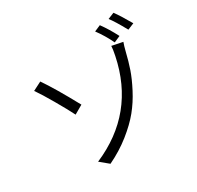

<svg xmlns="http://www.w3.org/2000/svg" viewBox="-184 -1089 1369 1331"><g transform="rotate(-30 500.0 -424.0)"><path d="M335.9 24.4 268.6 -31.2Q654.3 -196.3 738.3 -606.4Q749 -658.2 749 -680.7L835.9 -663.1Q826.2 -637.7 816.4 -597.7Q799.8 -528.3 779.8 -469.7Q759.8 -411.1 721.7 -337.9Q683.6 -264.6 634.8 -204.6Q585.9 -144.5 508.8 -83Q431.6 -21.5 335.9 24.4ZM129.9 -677.7 199.2 -712.9Q263.7 -620.1 366.2 -431.6L296.9 -391.6Q267.6 -450.2 215.3 -540.5Q163.1 -630.9 129.9 -677.7ZM702.1 -823.2 752 -844.7Q794.9 -786.1 833 -711.9L782.2 -689.5Q748 -761.7 702.1 -823.2ZM826.2 -851.6 877 -872.1Q910.2 -827.1 960 -740.2L908.2 -718.8Q855.5 -814.5 826.2 -851.6Z"/></g></svg>

Font: GenEi Gothic M SemiLight
Style: Regular
Weight: 350
Designer: o_tamon (Modified); [Source Han Sans]
Ryoko NISHIZUKA  (kana & ideographs); Paul D. Hunt (Latin, Greek & Cyrillic); Wenl
Version: Version 1.1a;Original Version 1.004